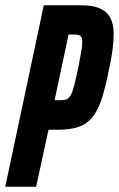

<svg xmlns="http://www.w3.org/2000/svg" viewBox="-33 -708 451 728"><path d="M-13 0 133 -688H273Q320 -688 347 -675.5Q374 -663 386 -639Q398 -615 398 -580Q398 -554 394 -522Q390 -490 382 -453Q369 -386 355 -340.5Q341 -295 320.5 -267.5Q300 -240 268 -228Q236 -216 187 -216H151L104 0ZM174 -328H198Q211 -328 219.5 -331.5Q228 -335 235 -347Q242 -359 248.5 -384.5Q255 -410 264 -453Q271 -490 275 -512.5Q279 -535 279 -549Q279 -561 276 -566.5Q273 -572 267 -574.5Q261 -577 250 -577H227Z"/></svg>

Font: Saira UltraCondensed ExtraBold
Style: Italic
Weight: 800
Width: 1
Italic angle: -12°
Designer: Hector Gatti with collaboration of the Omnibus-Type team
Foundry: Omnibus-Type
Version: Version 1.101